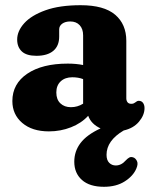

<svg xmlns="http://www.w3.org/2000/svg" viewBox="-20 -493 578 738"><path d="M27.5 -104.5Q27.5 -171 85 -209.8Q142.5 -248.5 240.5 -248.5Q273 -248.5 299.5 -243V-357Q299.5 -382 286.2 -396.2Q273 -410.5 250 -410.5Q231 -410.5 219.2 -402Q207.5 -393.5 207.5 -380V-352.5Q207.5 -316.5 184.8 -297.5Q162 -278.5 120 -278.5Q82 -278.5 64 -295.2Q46 -312 46 -341Q46 -373.5 73.2 -403.8Q100.5 -434 154.8 -453.5Q209 -473 290 -473Q379.5 -473 422.5 -436.5Q465.5 -400 465.5 -336V-115Q465.5 -106.5 470 -100.2Q474.5 -94 484.5 -94Q490.5 -94 494.2 -95.8Q498 -97.5 501 -100Q503.5 -102 506.5 -103.8Q509.5 -105.5 513.5 -105.5Q524 -105.5 529.8 -97.5Q535.5 -89.5 535.5 -77.5Q535.5 -50.5 514.2 -25.2Q493 0 455.5 8.5Q389.5 47.5 389.5 102Q389.5 122.5 399.8 132.8Q410 143 425 143Q446.5 143 463.5 123.5Q470.5 116 477 112.5Q483.5 109 492 112Q500.5 114.5 506.2 125.5Q512 136.5 504 155Q492 183.5 459.5 204.2Q427 225 379.5 225Q324.5 225 295 198.8Q265.5 172.5 265.5 128.5Q265.5 88.5 289.5 56.8Q313.5 25 366.5 0.5Q330.5 -16 319 -48Q293 -19.5 253 -3.8Q213 12 168 12Q103.5 12 65.5 -20.5Q27.5 -53 27.5 -104.5ZM196.5 -137.5Q196.5 -110.5 212 -95.8Q227.5 -81 252.5 -81Q278 -81 299.5 -94.5V-189Q280.5 -196 258 -196Q230 -196 213.2 -180.2Q196.5 -164.5 196.5 -137.5Z"/></svg>

Font: Fraunces 72pt S100
Style: Bold
Weight: 700
Version: Version 1.000; ttfautohint (v1.8.3)